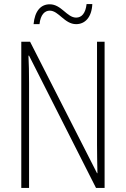

<svg xmlns="http://www.w3.org/2000/svg" viewBox="-20 -918 615 938"><path d="M144 -800H173C178 -847 199 -866 223 -866C267 -866 295 -800 352 -800C395 -800 428 -833 431 -898H403C398 -853 379 -832 352 -832C307 -832 280 -897 223 -897C179 -897 150 -864 144 -800ZM491 0V-714H454V-211C454 -174 455 -120 456 -72H454L127 -714H84V0H122V-512C122 -566 121 -606 119 -646H122L449 0Z"/></svg>

Font: Noto Sans Condensed ExtraLight
Style: Regular
Weight: 200
Width: 3
Designer: Monotype Design Team
Foundry: Monotype Imaging Inc.
Version: Version 2.013